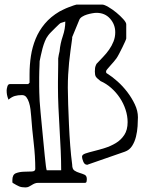

<svg xmlns="http://www.w3.org/2000/svg" viewBox="-20 -699 654 838"><path d="M35 99Q34 97 34 92.5Q34 88 34 87Q34 63 49.5 57Q65 51 84 50.5Q103 50 118.5 49.5Q134 49 134 38Q134 -16 127 -76Q120 -136 116 -192Q115 -206 113 -222Q111 -238 106.5 -252Q102 -266 95 -275Q88 -284 76 -284Q58 -284 44.5 -280Q31 -276 17 -264Q12 -277 10.5 -285.5Q9 -294 9 -305Q9 -310 12 -321Q15 -332 23 -332H103L109 -338V-375Q109 -416 115 -455Q121 -494 135.5 -529.5Q150 -565 175.5 -595.5Q201 -626 240 -649Q246 -652 257 -657.5Q268 -663 280 -667.5Q292 -672 302 -675.5Q312 -679 314 -679H426Q435 -679 453 -668.5Q471 -658 488 -644Q505 -630 518 -615.5Q531 -601 531 -593V-531Q531 -529 526 -517.5Q521 -506 514 -492Q507 -478 500 -464.5Q493 -451 488 -444Q484 -438 476.5 -429.5Q469 -421 461.5 -412.5Q454 -404 448.5 -397.5Q443 -391 443 -388Q443 -383 444 -381Q445 -379 451 -376Q470 -364 493 -343.5Q516 -323 535.5 -297.5Q555 -272 568.5 -243.5Q582 -215 582 -187Q582 -171 580.5 -148Q579 -125 573.5 -102.5Q568 -80 556.5 -62Q545 -44 525 -37L364 19Q363 20 362 20H360Q349 20 343.5 6.5Q338 -7 338 -15Q338 -24 352.5 -29Q367 -34 389.5 -39.5Q412 -45 437.5 -53Q463 -61 485.5 -74.5Q508 -88 522.5 -110Q537 -132 537 -166Q537 -193 528 -220.5Q519 -248 503 -272Q487 -296 465.5 -315Q444 -334 419 -345Q402 -358 398 -365Q394 -372 394 -387Q394 -396 395 -403Q396 -410 401 -420Q415 -435 429.5 -450Q444 -465 456 -482Q468 -499 475.5 -518Q483 -537 483 -558Q483 -592 460.5 -617.5Q438 -643 401 -643Q394 -643 382.5 -641Q371 -639 359.5 -635.5Q348 -632 338.5 -626Q329 -620 326 -612L295 -537V-531Q291 -502 287.5 -476.5Q284 -451 281.5 -425.5Q279 -400 277.5 -373.5Q276 -347 276 -316Q276 -286 277.5 -244Q279 -202 281 -155.5Q283 -109 286.5 -63.5Q290 -18 295 19Q295 39 305 45.5Q315 52 327 55.5Q339 59 349 63.5Q359 68 359 83Q359 86 358 92.5Q357 99 351 99H147Q138 99 131 102Q124 105 118 109Q112 113 105.5 116Q99 119 91 119Q74 119 63.5 114.5Q53 110 35 99ZM151 -345Q151 -337 151 -323Q151 -309 151.5 -295Q152 -281 152.5 -270Q153 -259 153 -258Q154 -239 157 -209.5Q160 -180 163 -146.5Q166 -113 169.5 -79Q173 -45 175.5 -17.5Q178 10 180.5 27Q183 44 184 44H247Q247 5 245 -41.5Q243 -88 240 -136.5Q237 -185 235 -231.5Q233 -278 233 -317Q233 -324 233 -342.5Q233 -361 233.5 -381Q234 -401 234 -419Q234 -437 234 -444Q234 -447 236.5 -459.5Q239 -472 240 -475Q243 -509 254 -541Q265 -573 265 -605L246 -599Q244 -599 237 -592.5Q230 -586 221 -577Q212 -568 203 -559Q194 -550 190 -544Q182 -534 176 -519Q170 -504 165.5 -487.5Q161 -471 158 -456Q155 -441 153 -432Q153 -427 152.5 -414.5Q152 -402 151.5 -388.5Q151 -375 151 -362.5Q151 -350 151 -345Z"/></svg>

Font: Miltonian
Style: Regular
Weight: 400
Designer: Pablo Impallari
Foundry: Pablo Impallari
Version: Version 1.008